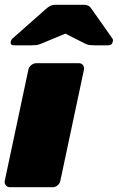

<svg xmlns="http://www.w3.org/2000/svg" viewBox="-32 -785 494 805"><path d="M10 0Q-1 0 -7.5 -8Q-14 -16 -12 -27L87 -493Q89 -504 99 -512Q109 -520 120 -520H299Q310 -520 316 -512Q322 -504 320 -493L221 -27Q219 -16 209.5 -8Q200 0 189 0ZM26 -595Q10 -595 13 -611Q15 -619 21 -624L159 -746Q171 -757 180 -761Q189 -765 200 -765H320Q331 -765 338.5 -761Q346 -757 353 -746L439 -624Q443 -619 441 -611Q438 -595 422 -595H364Q354 -595 344.5 -596Q335 -597 325 -602L242 -644L141 -602Q130 -597 120 -596Q110 -595 100 -595Z"/></svg>

Font: Rubik Light Black
Style: Italic
Weight: 900
Italic angle: -12°
Version: Version 2.104